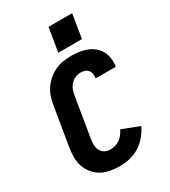

<svg xmlns="http://www.w3.org/2000/svg" viewBox="-232 -1083 1064 1202"><g transform="rotate(-30 300.0 -481.5)"><path d="M272 8Q237 8 203.5 2Q170 -4 141.5 -19.5Q113 -35 92 -60Q71 -85 60 -116Q49 -147 48.5 -181.5Q48 -216 54 -251L101 -534Q106 -563 115.5 -591Q125 -619 142.5 -644Q160 -669 184 -689Q208 -709 235.5 -721.5Q263 -734 292 -738.5Q321 -743 349 -743Q378 -743 407 -739Q436 -735 461.5 -725Q487 -715 508.5 -697.5Q530 -680 543 -656Q556 -632 560 -603.5Q564 -575 559 -546Q559 -546 559 -545Q559 -544 559 -544H413Q413 -544 413 -544.5Q413 -545 413 -545Q416 -560 413.5 -575.5Q411 -591 402 -602Q393 -613 379 -618Q365 -623 349 -623Q329 -623 309.5 -614.5Q290 -606 276 -590Q262 -574 255 -554.5Q248 -535 245 -515L198 -231Q194 -210 195 -188.5Q196 -167 205 -149Q214 -131 232 -121.5Q250 -112 272 -112Q290 -112 307.5 -117Q325 -122 340.5 -133Q356 -144 367.5 -159.5Q379 -175 387 -191L512 -143Q496 -110 471 -80Q446 -50 413.5 -29.5Q381 -9 344.5 -0.5Q308 8 272 8ZM291 -800 319 -971H490L462 -800Z"/></g></svg>

Font: Iosevka SS04 Heavy Extended
Style: Italic
Weight: 900
Width: 7
Italic angle: -9°
Monospace: yes
Designer: Belleve Invis
Foundry: Belleve Invis
Version: Version 19.0.0; ttfautohint (v1.8.4)